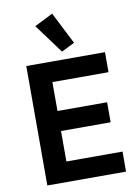

<svg xmlns="http://www.w3.org/2000/svg" viewBox="-103 -1037 805 1105"><g transform="rotate(-10 300.0 -484.5)"><path d="M299 -744 376 -782 281 -969 173 -915ZM542 0V-117H214V-295H504V-412H214V-581H542V-698H82V0Z"/></g></svg>

Font: Braiins Sans SemiBold
Style: Regular
Weight: 600
Designer: Mike Abbink, Paul van der Laan, Pieter van Rosmalen, Jiri Chlebus, Lubos Buracinsky
Foundry: Bold Monday, Sudetype
Version: Version 1.000;hotconv 1.0.109;makeotfexe 2.5.65596